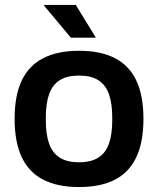

<svg xmlns="http://www.w3.org/2000/svg" viewBox="-20 -743 638 775"><path d="M299 12Q213 12 155 -17.5Q97 -47 68 -108Q39 -169 39 -263Q39 -358 68 -418.5Q97 -479 155 -508.5Q213 -538 299 -538Q386 -538 443.5 -508.5Q501 -479 530 -418.5Q559 -358 559 -263Q559 -169 530 -108Q501 -47 443.5 -17.5Q386 12 299 12ZM299 -88Q347 -88 376.5 -106.5Q406 -125 419.5 -162.5Q433 -200 433 -256V-270Q433 -326 419.5 -363.5Q406 -401 376.5 -419.5Q347 -438 299 -438Q251 -438 221.5 -419.5Q192 -401 178.5 -363.5Q165 -326 165 -270V-256Q165 -200 178.5 -162.5Q192 -125 221.5 -106.5Q251 -88 299 -88ZM367 -591H266L158 -720L159 -723H286Z"/></svg>

Font: Archivo SemiBold SemiBold
Style: Regular
Weight: 600
Version: Version 2.001